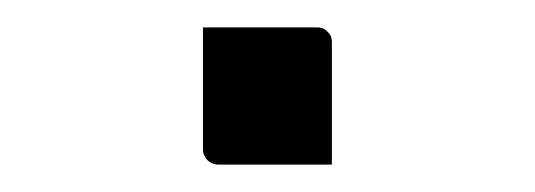

<svg xmlns="http://www.w3.org/2000/svg" viewBox="-20 -380 390 140"><path d="M222 -260Q207 -260 194 -260Q181 -260 167.5 -260Q154 -260 139 -260Q136 -260 133.5 -261.5Q131 -263 129.5 -265.5Q128 -268 128 -271V-360Q143 -360 156.5 -360Q170 -360 183 -360Q196 -360 211 -360Q215 -360 217 -358.5Q219 -357 220.5 -355Q222 -353 222 -349Z"/></svg>

Font: Recursive Sans Linear Light
Style: Regular
Weight: 300
Version: Version 1.085